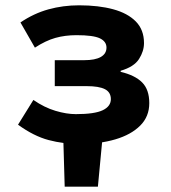

<svg xmlns="http://www.w3.org/2000/svg" viewBox="-20 -528 640 720"><path d="M222.6 172 217.3 -10H364.3L347.1 172ZM278.5 12Q218.1 12 162.3 -2.8Q106.6 -17.5 47.6 -60.4L105.2 -153.2Q146.5 -124.7 188 -112.4Q229.5 -100 264.3 -100Q334.6 -100 365.2 -114.6Q395.7 -129.2 395.7 -156.2Q395.7 -182.2 373.4 -193.6Q351.1 -205 304.8 -205H185.4V-302.3H295.8Q336.7 -302.3 358 -314.4Q379.3 -326.6 379.3 -349.5Q379.3 -372.3 354.7 -384.2Q330 -396.1 266.8 -396.1Q224.1 -396.1 187.7 -385.9Q151.2 -375.6 110.9 -349.3L56.7 -443.8Q106.7 -477.7 161.6 -492.9Q216.5 -508.1 276.7 -508.1Q349.5 -508.1 404.2 -493.3Q458.8 -478.5 489.4 -447.4Q520 -416.2 520 -366.4Q520 -336.2 501.4 -306.8Q482.7 -277.3 432.4 -262.6V-258.6Q486.4 -245.8 513.1 -218.8Q539.8 -191.9 539.8 -141.2Q539.8 -90.8 505.6 -56.8Q471.5 -22.8 412.5 -5.4Q353.6 12 278.5 12Z"/></svg>

Font: Source Code Pro ExtraLight
Style: Regular
Weight: 200
Monospace: yes
Designer: Paul D. Hunt, Teo Tuominen
Foundry: Adobe
Version: Version 1.026;hotconv 1.1.0;makeotfexe 2.6.0